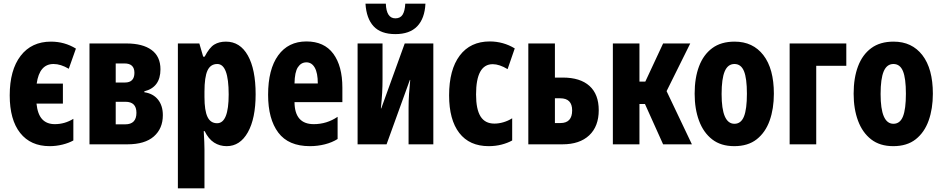

<svg xmlns="http://www.w3.org/2000/svg" viewBox="-20 -787 5140 1047"><path d="M251 10Q147 10 90 -62Q33 -134 33 -267Q33 -405 92.5 -482.5Q152 -560 258 -560Q332 -560 394 -522L355 -412Q311 -438 272 -438Q195 -438 180 -331H323V-222H179Q185 -164 210 -137Q235 -110 279 -110Q333 -110 380 -139V-21Q355 -7 320.5 1.5Q286 10 251 10Z M468 0V-550H669Q758 -550 806.5 -514.5Q855 -479 855 -409Q855 -311 767 -289V-284Q815 -277 841.5 -244Q868 -211 868 -159Q868 -86 819 -43Q770 0 675 0ZM611 -337H661Q713 -337 713 -390Q713 -441 659 -441H611ZM611 -109H663Q724 -109 724 -172Q724 -232 664 -232H611Z M950 240V-550H1067L1088 -478H1096Q1122 -528 1148.5 -544Q1175 -560 1212 -560Q1289 -560 1331.5 -484.5Q1374 -409 1374 -273Q1374 -141 1331.5 -65.5Q1289 10 1216 10Q1178 10 1147.5 -9.5Q1117 -29 1096 -72H1091Q1095 -4 1095 27V240ZM1164 -115Q1227 -115 1227 -272Q1227 -438 1165 -438Q1128 -438 1111.5 -402.5Q1095 -367 1095 -287V-258Q1095 -184 1111.5 -149.5Q1128 -115 1164 -115Z M1670 10Q1553 10 1497.5 -64Q1442 -138 1442 -270Q1442 -409 1497 -485Q1552 -561 1651 -561Q1748 -561 1797.5 -494Q1847 -427 1847 -309V-230H1586Q1587 -110 1691 -110Q1762 -110 1821 -150V-29Q1791 -10 1751.5 0Q1712 10 1670 10ZM1586 -332H1713Q1713 -389 1696.5 -418Q1680 -447 1651 -447Q1622 -447 1604.5 -420.5Q1587 -394 1586 -332Z M1930 0V-550H2066V-356Q2066 -317 2064 -281.5Q2062 -246 2057 -196H2059L2187 -550H2343V0H2208V-199Q2208 -237 2210.5 -274.5Q2213 -312 2217 -351H2215L2088 0ZM2136 -601Q2057 -601 2017.5 -643.5Q1978 -686 1973 -767H2084Q2087 -687 2136 -687Q2163 -687 2175.5 -707Q2188 -727 2190 -767H2300Q2296 -686 2255 -643.5Q2214 -601 2136 -601Z M2645 10Q2540 10 2484.5 -62Q2429 -134 2429 -267Q2429 -407 2487 -484Q2545 -561 2651 -561Q2687 -561 2721.5 -551.5Q2756 -542 2787 -523L2748 -410Q2703 -437 2667 -437Q2576 -437 2576 -272Q2576 -191 2600.5 -152Q2625 -113 2676 -113Q2700 -113 2725.5 -120.5Q2751 -128 2773 -142V-21Q2748 -7 2715 1.5Q2682 10 2645 10Z M2861 0V-550H3006V-364H3049Q3144 -364 3194.5 -318.5Q3245 -273 3245 -186Q3245 -98 3193 -49Q3141 0 3047 0ZM3006 -116H3036Q3100 -116 3100 -185Q3100 -251 3035 -251H3006Z M3322 0V-550H3467V-342H3499L3596 -550H3744L3615 -290L3753 0H3596L3497 -220H3467V0Z M3984 10Q3911 10 3863.5 -27Q3816 -64 3792 -128.5Q3768 -193 3768 -276Q3768 -362 3792 -425.5Q3816 -489 3864 -524.5Q3912 -560 3986 -560Q4086 -560 4143 -486Q4200 -412 4200 -276Q4200 -194 4177 -129.5Q4154 -65 4106.5 -27.5Q4059 10 3984 10ZM3985 -112Q4021 -112 4037 -152Q4053 -192 4053 -276Q4053 -360 4037 -399Q4021 -438 3985 -438Q3949 -438 3932 -398Q3915 -358 3915 -274Q3915 -112 3985 -112Z M4286 0V-550H4595V-428H4431V0Z M4851 10Q4778 10 4730.5 -27Q4683 -64 4659 -128.5Q4635 -193 4635 -276Q4635 -362 4659 -425.5Q4683 -489 4731 -524.5Q4779 -560 4853 -560Q4953 -560 5010 -486Q5067 -412 5067 -276Q5067 -194 5044 -129.5Q5021 -65 4973.5 -27.5Q4926 10 4851 10ZM4852 -112Q4888 -112 4904 -152Q4920 -192 4920 -276Q4920 -360 4904 -399Q4888 -438 4852 -438Q4816 -438 4799 -398Q4782 -358 4782 -274Q4782 -112 4852 -112Z"/></svg>

Font: Noto Sans ExtraCondensed ExtraBold
Style: Regular
Weight: 800
Width: 2
Designer: Monotype Design Team
Foundry: Monotype Imaging Inc.
Version: Version 2.013; ttfautohint (v1.8.4.7-5d5b)